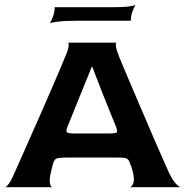

<svg xmlns="http://www.w3.org/2000/svg" viewBox="-20 -777 774 797"><path d="M1 0Q6 0 16.5 -14Q27 -28 41 -61Q48 -76 64 -112.5Q80 -149 101.5 -197.5Q123 -246 146.5 -299Q170 -352 191 -401Q212 -450 228 -487Q244 -524 250 -540Q264 -572 265 -586Q266 -600 261 -600H464Q460 -600 461 -586.5Q462 -573 475 -540Q482 -524 497 -487.5Q512 -451 533 -402.5Q554 -354 576.5 -301Q599 -248 620 -199.5Q641 -151 657.5 -114Q674 -77 681 -61Q697 -28 710.5 -14Q724 0 731 0H518Q527 -1 533 -15.5Q539 -30 532 -61Q530 -68 528 -76Q526 -84 522 -93Q518 -107 512.5 -113.5Q507 -120 496 -121.5Q485 -123 462 -123H262Q238 -123 225.5 -121.5Q213 -120 208 -114Q203 -108 199 -94Q197 -86 195 -77Q193 -68 191 -61Q184 -29 187.5 -15Q191 -1 197 0ZM288 -223H433Q462 -223 465 -228Q468 -233 462 -250Q449 -282 435 -316.5Q421 -351 407.5 -385Q394 -419 382.5 -449Q371 -479 363 -500H361Q345 -461 327.5 -417.5Q310 -374 295 -337Q280 -300 270.5 -276.5Q261 -253 261 -253Q254 -237 256.5 -230Q259 -223 288 -223ZM187 -681Q194 -691 200.5 -709.5Q207 -728 207 -747H443Q494 -747 517.5 -750.5Q541 -754 543 -757Q536 -747 529.5 -728.5Q523 -710 523 -691H307Q252 -691 223 -687.5Q194 -684 187 -681Z"/></svg>

Font: Red Rose SemiBold
Style: Regular
Weight: 600
Designer: Jaikishan Patel
Version: Version 2.000